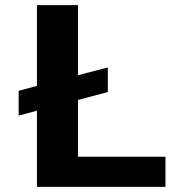

<svg xmlns="http://www.w3.org/2000/svg" viewBox="-20 -731 722 751"><path d="M285.1 -437V-711H124.5V-395L53 -376V-279L124.5 -298V0H627.2V-118H285.1V-340L401.7 -371V-467Z"/></svg>

Font: Asimov
Style: Wid
Weight: 500
Designer: Google
Version: Version 2.000980; 2014